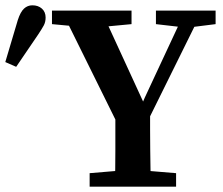

<svg xmlns="http://www.w3.org/2000/svg" viewBox="-28 -704 840 724"><path d="M-8 -470 39 -628Q49 -659 62.5 -671.5Q76 -684 94 -684Q116 -684 130 -671.5Q144 -659 144 -638Q144 -621 137 -608Q130 -595 116 -574L33 -452ZM310 0V-51L453 -63H491L636 -51V0ZM405 0Q406 -34 406.5 -68Q407 -102 407 -138.5Q407 -175 407 -216Q407 -257 407 -305H538Q538 -257 538 -216Q538 -175 538.5 -139Q539 -103 539.5 -68.5Q540 -34 541 0ZM425 -217 204 -664H354L525 -292H499L518 -336L671 -664H735L514 -217ZM168 -613V-664H468V-613L341 -601H297ZM560 -613V-664H785V-613L689 -601H664Z"/></svg>

Font: Source Serif 4 18pt SemiBold
Style: Regular
Weight: 600
Designer: Frank Grießhammer
Foundry: Adobe Systems Incorporated
Version: Version 4.004;hotconv 1.0.116;makeotfexe 2.5.65601